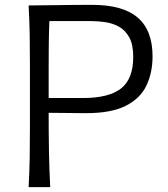

<svg xmlns="http://www.w3.org/2000/svg" viewBox="-20 -766 689 786"><path d="M97.2 0Q100.6 -62.5 101.6 -120.1Q102.5 -177.7 102.5 -246.6V-495.6Q102.5 -564.9 101.6 -622.8Q100.6 -680.7 97.2 -743.7Q143.6 -743.7 209 -744.9Q274.4 -746.1 357.9 -746.1Q483.4 -746.1 543.9 -693.8Q604.5 -641.6 604.5 -535.2Q604.5 -468.8 579.6 -416Q554.7 -363.3 495.1 -333Q435.5 -302.7 332 -302.7Q295.9 -302.7 253.2 -303.5Q210.4 -304.2 179.2 -304.2Q179.2 -223.6 180.4 -148.9Q181.6 -74.2 185.5 0ZM182.1 -679.7Q180.2 -632.3 179.7 -585.2Q179.2 -538.1 179.2 -484.4V-364.7H318.8Q426.3 -364.7 475.8 -404.1Q525.4 -443.4 525.4 -533.2Q525.4 -583.5 509.3 -612.8Q493.2 -642.1 467.3 -656.5Q441.4 -670.9 411.1 -675.3Q380.9 -679.7 353 -679.7Z"/></svg>

Font: Pinar-FD Regular
Style: FD-Regular
Weight: 400
Designer: Amin Abedi
Version: Version 3.000